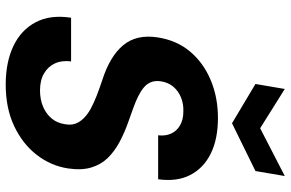

<svg xmlns="http://www.w3.org/2000/svg" viewBox="-188 -792 992 655"><g transform="rotate(90 307.5 -464.0)"><path d="M268 12Q192 12 137 -14Q82 -40 55.5 -90Q29 -140 40 -211H189Q185 -180 195.5 -156.5Q206 -133 229.5 -119Q253 -105 288 -105Q319 -105 343.5 -115.5Q368 -126 383.5 -144.5Q399 -163 403 -189Q407 -210 401.5 -225.5Q396 -241 382.5 -254.5Q369 -268 349.5 -278.5Q330 -289 305.5 -298.5Q281 -308 254 -317Q172 -343 134 -388.5Q96 -434 107 -506Q117 -571 155 -616.5Q193 -662 252 -687Q311 -712 382 -712Q454 -712 503.5 -687.5Q553 -663 576.5 -617.5Q600 -572 591 -508H441Q444 -532 435.5 -551.5Q427 -571 407.5 -582.5Q388 -594 360 -594Q334 -595 312 -586Q290 -577 275.5 -560Q261 -543 257 -518Q254 -499 259.5 -484.5Q265 -470 277.5 -459.5Q290 -449 308 -440Q326 -431 348.5 -423Q371 -415 396 -406Q433 -393 464.5 -376Q496 -359 518.5 -336Q541 -313 551 -279.5Q561 -246 554 -200Q545 -142 508 -94Q471 -46 410 -17Q349 12 268 12ZM580 -940 563 -840 400 -760 266 -840 283 -940 417 -856Z"/></g></svg>

Font: DM Sans 10pt ExtraBold
Style: Italic
Weight: 800
Italic angle: -10°
Version: Version 4.004;gftools[0.9.30]